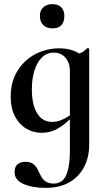

<svg xmlns="http://www.w3.org/2000/svg" viewBox="-20 -633 509 934"><path d="M201 281Q138 281 94.5 262Q51 243 51 205Q51 176 67 165Q83 154 102 154Q128 154 141.5 164.5Q155 175 163 191Q171 207 179 223Q187 239 201.5 249.5Q216 260 243 260Q264 260 281.5 247Q299 234 309.5 198Q320 162 320 94V-359Q348 -366 367 -373Q386 -380 404 -398Q406 -400 410 -398.5Q414 -397 414 -394V70Q414 131 389.5 178.5Q365 226 318 253.5Q271 281 201 281ZM182 13Q142 13 107.5 -7.5Q73 -28 52.5 -67.5Q32 -107 32 -164Q32 -220 51.5 -263Q71 -306 104.5 -336.5Q138 -367 180.5 -382.5Q223 -398 268 -398Q306 -398 337 -386.5Q368 -375 393 -352L320 -288Q320 -314 310.5 -334Q301 -354 283.5 -365.5Q266 -377 242 -377Q208 -377 184 -353.5Q160 -330 147.5 -290Q135 -250 135 -198Q135 -123 161 -81.5Q187 -40 233 -40Q253 -40 271.5 -46.5Q290 -53 307 -63.5Q324 -74 337 -84L345 -77Q324 -56 300 -35Q276 -14 247 -0.5Q218 13 182 13ZM235 -495Q207 -495 190.5 -511Q174 -527 174 -556Q174 -582 190.5 -597.5Q207 -613 235 -613Q263 -613 278 -597.5Q293 -582 293 -556Q293 -495 235 -495Z"/></svg>

Font: Cormorant Infant Light
Style: Regular
Weight: 300
Designer: Christian Thalmann (Catharsis Fonts)
Foundry: Catharsis Fonts
Version: Version 4.001